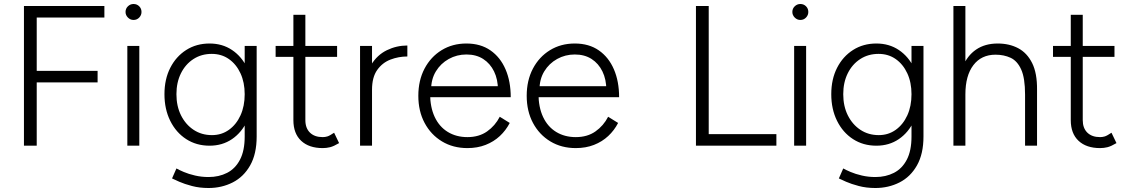

<svg xmlns="http://www.w3.org/2000/svg" viewBox="-20 -730 5644 962"><path d="M100 0V-700H503V-642H164V-375H469V-317H164V0Z M618 0V-500H678V0ZM649 -630Q633 -630 621 -642Q609 -654 609 -670Q609 -687 621 -698.5Q633 -710 649 -710Q666 -710 677.5 -698.5Q689 -687 689 -670Q689 -654 677.5 -642Q666 -630 649 -630Z M1025 212Q980 212 942 202Q904 192 878 180.5Q852 169 842 164L864 114Q876 121 900.5 131.5Q925 142 957.5 149.5Q990 157 1025 157Q1077 157 1118 136Q1159 115 1182.5 70Q1206 25 1206 -46V-500H1266V-46Q1266 41 1233.5 98.5Q1201 156 1146 184Q1091 212 1025 212ZM1030 0Q964 0 913 -33Q862 -66 833 -124.5Q804 -183 804 -258Q804 -333 833 -390Q862 -447 913 -479.5Q964 -512 1030 -512Q1094 -512 1142.5 -479.5Q1191 -447 1218.5 -390Q1246 -333 1246 -258Q1246 -183 1218.5 -124.5Q1191 -66 1142.5 -33Q1094 0 1030 0ZM1042 -53Q1090 -53 1127 -79.5Q1164 -106 1185 -152Q1206 -198 1206 -258Q1206 -317 1185 -362.5Q1164 -408 1127 -434Q1090 -460 1041 -460Q989 -460 949 -434Q909 -408 886.5 -362.5Q864 -317 864 -258Q864 -198 887 -152Q910 -106 950 -79.5Q990 -53 1042 -53Z M1597 12Q1528 12 1489 -24.5Q1450 -61 1450 -128V-656H1510V-128Q1510 -88 1533 -65.5Q1556 -43 1597 -43Q1609 -43 1620.5 -46.5Q1632 -50 1654 -65L1679 -13Q1652 3 1634 7.5Q1616 12 1597 12ZM1361 -445V-500H1669V-445Z M1809 -274Q1809 -355 1839.5 -405Q1870 -455 1918.5 -478.5Q1967 -502 2021 -502V-447Q1977 -447 1936.5 -431.5Q1896 -416 1870 -379.5Q1844 -343 1844 -280ZM1784 0V-500H1844V0Z M2322 12Q2250 12 2194.5 -21.5Q2139 -55 2107.5 -114Q2076 -173 2076 -250Q2076 -327 2107 -386Q2138 -445 2192.5 -478.5Q2247 -512 2317 -512Q2388 -512 2437.5 -477.5Q2487 -443 2513 -382.5Q2539 -322 2539 -243H2112L2135 -262Q2135 -193 2158 -144Q2181 -95 2223.5 -69Q2266 -43 2322 -43Q2380 -43 2420.5 -71.5Q2461 -100 2484 -145L2534 -114Q2515 -77 2484.5 -48.5Q2454 -20 2413 -4Q2372 12 2322 12ZM2140 -280 2115 -298H2500L2475 -279Q2475 -332 2455.5 -372Q2436 -412 2401 -434.5Q2366 -457 2317 -457Q2269 -457 2228.5 -434.5Q2188 -412 2164 -372.5Q2140 -333 2140 -280Z M2865 12Q2793 12 2737.5 -21.5Q2682 -55 2650.5 -114Q2619 -173 2619 -250Q2619 -327 2650 -386Q2681 -445 2735.5 -478.5Q2790 -512 2860 -512Q2931 -512 2980.5 -477.5Q3030 -443 3056 -382.5Q3082 -322 3082 -243H2655L2678 -262Q2678 -193 2701 -144Q2724 -95 2766.5 -69Q2809 -43 2865 -43Q2923 -43 2963.5 -71.5Q3004 -100 3027 -145L3077 -114Q3058 -77 3027.5 -48.5Q2997 -20 2956 -4Q2915 12 2865 12ZM2683 -280 2658 -298H3043L3018 -279Q3018 -332 2998.5 -372Q2979 -412 2944 -434.5Q2909 -457 2860 -457Q2812 -457 2771.5 -434.5Q2731 -412 2707 -372.5Q2683 -333 2683 -280Z M3467 0V-700H3531V-58H3870V0Z M3959 0V-500H4019V0ZM3990 -630Q3974 -630 3962 -642Q3950 -654 3950 -670Q3950 -687 3962 -698.5Q3974 -710 3990 -710Q4007 -710 4018.5 -698.5Q4030 -687 4030 -670Q4030 -654 4018.5 -642Q4007 -630 3990 -630Z M4366 212Q4321 212 4283 202Q4245 192 4219 180.5Q4193 169 4183 164L4205 114Q4217 121 4241.5 131.5Q4266 142 4298.5 149.5Q4331 157 4366 157Q4418 157 4459 136Q4500 115 4523.5 70Q4547 25 4547 -46V-500H4607V-46Q4607 41 4574.5 98.5Q4542 156 4487 184Q4432 212 4366 212ZM4371 0Q4305 0 4254 -33Q4203 -66 4174 -124.5Q4145 -183 4145 -258Q4145 -333 4174 -390Q4203 -447 4254 -479.5Q4305 -512 4371 -512Q4435 -512 4483.5 -479.5Q4532 -447 4559.5 -390Q4587 -333 4587 -258Q4587 -183 4559.5 -124.5Q4532 -66 4483.5 -33Q4435 0 4371 0ZM4383 -53Q4431 -53 4468 -79.5Q4505 -106 4526 -152Q4547 -198 4547 -258Q4547 -317 4526 -362.5Q4505 -408 4468 -434Q4431 -460 4382 -460Q4330 -460 4290 -434Q4250 -408 4227.5 -362.5Q4205 -317 4205 -258Q4205 -198 4228 -152Q4251 -106 4291 -79.5Q4331 -53 4383 -53Z M4757 0V-700H4817V0ZM5116 0V-256H5176V0ZM5116 -256Q5116 -339 5096.5 -382Q5077 -425 5043.5 -440.5Q5010 -456 4968 -456Q4897 -456 4857 -403.5Q4817 -351 4817 -257H4780Q4780 -337 4803 -394Q4826 -451 4870.5 -481.5Q4915 -512 4979 -512Q5037 -512 5081.5 -488.5Q5126 -465 5151.5 -414Q5177 -363 5176 -279V-256Z M5492 12Q5423 12 5384 -24.5Q5345 -61 5345 -128V-656H5405V-128Q5405 -88 5428 -65.5Q5451 -43 5492 -43Q5504 -43 5515.5 -46.5Q5527 -50 5549 -65L5574 -13Q5547 3 5529 7.5Q5511 12 5492 12ZM5256 -445V-500H5564V-445Z"/></svg>

Font: Figtree Light
Style: Regular
Weight: 300
Designer: Erik Kennedy
Foundry: Erik Kennedy
Version: Version 2.001;gftools[0.9.30]